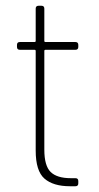

<svg xmlns="http://www.w3.org/2000/svg" viewBox="-20 -647 343 667"><path d="M242 -474H138Q134 -474 134 -470V-127Q134 -71 156 -49.5Q178 -28 226 -28H242Q252 -28 252 -18V-10Q252 0 242 0H223Q165 0 134.5 -26.5Q104 -53 104 -124V-470Q104 -474 100 -474H49Q39 -474 39 -484V-491Q39 -501 49 -501H100Q104 -501 104 -505V-617Q104 -627 114 -627H124Q134 -627 134 -617V-505Q134 -501 138 -501H242Q252 -501 252 -491V-484Q252 -474 242 -474Z"/></svg>

Font: Barlow Semi Condensed Thin
Style: Regular
Weight: 250
Width: 4
Designer: Jeremy Tribby
Foundry: Tribby Type
Version: Version 1.408